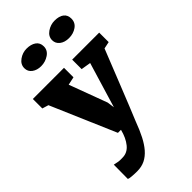

<svg xmlns="http://www.w3.org/2000/svg" viewBox="-317 -893 1246 1246"><g transform="rotate(-45 305.5 -270.5)"><path d="M2 0ZM144 135Q189 135 219.5 97.5Q250 60 265 0H237L45 -446L2 -459V-546H288V-459L232 -447L329 -186L336 -136L351 -186L430 -448L363 -459V-546H611V-459L563 -449Q533 -374 468 -210.5Q403 -47 372 27Q349 89 327 131.5Q305 174 280 203Q253 234 221.5 249.5Q190 265 149 265Q125 265 101 263Q77 261 71 257L72 127Q93 132 107.5 134Q122 136 144 135ZM104 -726Q104 -761 135.5 -783.5Q167 -806 204 -806Q244 -806 269 -788.5Q294 -771 294 -737Q294 -701 262 -679.5Q230 -658 191 -658Q154 -658 129 -676.5Q104 -695 104 -726ZM360 -727Q360 -762 392 -784Q424 -806 461 -806Q503 -806 525.5 -788.5Q548 -771 548 -738Q548 -701 518 -680Q488 -659 448 -659Q409 -659 384.5 -678Q360 -697 360 -727Z"/></g></svg>

Font: Martel Heavy
Style: Regular
Weight: 900
Designer: Dan Reynolds
Foundry: Dan Reynolds
Version: Version 1.001; ttfautohint (v1.1) -l 5 -r 5 -G 72 -x 0 -D la